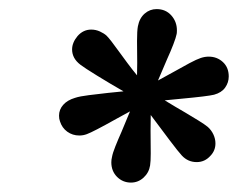

<svg xmlns="http://www.w3.org/2000/svg" viewBox="-20 -818 516 416"><path d="M151.9 -524.4Q137.2 -524.4 125.7 -532.7Q114.3 -541 109.9 -555.2Q107.9 -560.5 107.9 -567.4Q107.9 -580.6 116.9 -590.8Q126 -601.1 142.6 -606Q152.8 -609.4 172.4 -611.8Q191.9 -614.3 213.9 -616.7L247.6 -620.1Q217.8 -637.2 190.4 -654.1Q163.1 -670.9 154.3 -677.7Q136.2 -691.4 136.2 -710.9Q136.2 -725.6 147.9 -739.7Q160.2 -753.9 177.7 -753.9Q187.5 -753.9 196.5 -749.8Q205.6 -745.6 210.9 -740.7Q218.8 -732.9 238.3 -705.6Q246.6 -694.3 256.1 -681.4Q265.6 -668.5 276.9 -654.8L277.3 -681.6L276.9 -729Q276.9 -751.5 278.8 -761.2Q282.2 -778.8 293.5 -788.6Q304.7 -798.3 319.3 -798.3Q338.9 -798.3 351.1 -784.7Q363.3 -771 363.3 -752.4Q363.3 -747.1 362.8 -744.6Q361.3 -736.8 355.7 -722.2Q350.1 -707.5 342.3 -690.4L322.3 -643.6L356.9 -662.6Q375 -672.9 390.6 -681.2Q406.2 -689.5 415 -692.4Q423.8 -695.3 432.1 -695.3Q450.2 -695.3 462.9 -683.6Q475.6 -671.9 475.6 -652.3Q475.6 -639.2 467.8 -628.2Q460 -617.2 443.8 -612.8Q430.2 -609.4 372.1 -604L336.9 -600.6Q348.6 -593.3 359.9 -586.7Q371.1 -580.1 381.3 -574.2Q397 -564.9 410.4 -556.6Q423.8 -548.3 430.2 -543Q438 -536.1 442.4 -526.6Q446.8 -517.1 446.8 -507.3Q446.8 -491.7 436 -480.5Q423.8 -466.8 406.2 -466.8Q387.2 -466.8 374 -481Q366.7 -488.8 347.9 -513.7Q329.1 -538.6 306.6 -568.8Q306.2 -557.1 306.2 -535.2L306.6 -485.4Q306.6 -468.3 305.2 -459.5Q302.7 -443.8 291 -433.1Q279.3 -422.4 263.7 -422.4Q246.1 -422.4 233.6 -434.8Q221.2 -447.3 221.2 -466.3Q221.2 -472.2 222.7 -478Q224.1 -486.3 230 -501Q235.8 -515.6 243.2 -532.2L261.7 -576.7L231.4 -560.1Q181.6 -532.2 168 -527.3Q160.2 -524.4 151.9 -524.4Z"/></svg>

Font: Reddit Sans Chocolate
Style: Bold Italic
Weight: 700
Italic angle: -11.25°
Designer: Stephen Hutchings
Version: Version 1.013